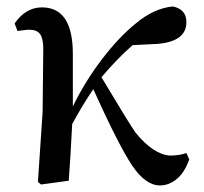

<svg xmlns="http://www.w3.org/2000/svg" viewBox="-20 -561 633 596"><path d="M558.6 -85.9 567.4 -66.4Q553.7 -26.4 529.3 -5.9Q504.9 14.6 476.6 14.6Q431.6 14.6 390.1 -47.4Q348.6 -109.4 269.5 -284.2Q234.4 -232.4 204.1 -175.8Q198.2 -61.5 193.4 0L107.4 11.7L97.7 3.9L112.3 -213.9L114.3 -409.2Q114.3 -441.4 104.5 -455.1Q94.7 -468.8 70.3 -468.8Q64.5 -468.8 49.8 -466.8Q35.2 -464.8 34.2 -464.8L25.4 -488.3Q59.6 -538.1 110.4 -538.1Q206.1 -538.1 206.1 -393.6V-230.5Q244.1 -308.6 296.4 -377Q348.6 -445.3 400.4 -487.3Q457 -535.2 516.6 -541Q558.6 -532.2 558.6 -492.2Q558.6 -432.6 469.7 -424.8L391.6 -420.9Q342.8 -377.9 294.9 -321.3Q381.8 -175.8 401.4 -148.4Q457 -81.1 507.8 -78.1Q537.1 -78.1 558.6 -85.9Z"/></svg>

Font: GenYoMin TW TTF SemiBold
Style: Regular
Weight: 600
Version: Version 1.300